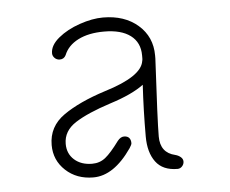

<svg xmlns="http://www.w3.org/2000/svg" viewBox="-39 -886 603 504"><g transform="rotate(-5 262.5 -634.0)"><path d="M427 -447Q427 -440 422 -434.5Q417 -429 410 -429Q371 -429 352.5 -454Q334 -479 334 -521Q334 -590 338 -657Q307 -634 250 -616Q188 -596 155.5 -575Q123 -554 123 -520Q123 -494 141 -478Q159 -462 188 -462Q208 -462 223 -474Q238 -486 260 -516Q268 -526 277 -526Q286 -526 290.5 -521Q295 -516 295 -507Q295 -503 289 -494Q242 -426 188 -426Q144 -426 115 -453Q86 -480 86 -520Q86 -569 127.5 -598Q169 -627 238 -649Q336 -679 342 -719Q343 -722 343 -726V-734Q343 -768 318.5 -786.5Q294 -805 249 -805Q208 -805 180.5 -791Q153 -777 143 -752Q138 -742 127 -742Q119 -742 113.5 -747.5Q108 -753 108 -760Q108 -781 131 -800Q154 -819 187.5 -830.5Q221 -842 249 -842Q306 -842 341.5 -811Q377 -780 377 -731V-723Q368 -558 368 -518Q368 -475 407 -466Q415 -464 421 -459Q427 -454 427 -447Z"/></g></svg>

Font: Tsukimi Rounded Light
Style: Regular
Weight: 300
Designer: Takashi Funayama
Foundry: Takashi Funayama
Version: Version 1.032; ttfautohint (v1.8.3)